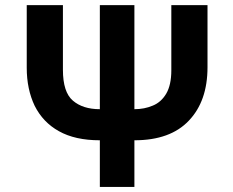

<svg xmlns="http://www.w3.org/2000/svg" viewBox="-20 -734 916 754"><path d="M372.1 0V-183.1Q274.9 -183.1 211.4 -218.8Q148.9 -253.4 116.2 -318.4Q85 -383.8 85 -467.8V-713.9H227.1V-460Q227.1 -372.1 266.1 -338.9Q305.2 -305.2 372.1 -305.2V-713.9H507.8V-305.2Q547.4 -305.2 580.1 -319.3Q612.8 -332.5 632.8 -366.2Q652.8 -400.4 652.8 -458V-713.9H794.9V-470.2Q794.9 -336.9 721.7 -260.3Q648.9 -183.1 507.8 -183.1V0Z"/></svg>

Font: Droid Sans Thai
Style: Bold
Weight: 700
Designer: Steve Matteson
Foundry: Ascender Corporation
Version: Version 1.00